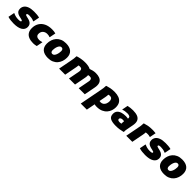

<svg xmlns="http://www.w3.org/2000/svg" viewBox="544 -2536 4740 4740"><g transform="rotate(45 2914.0 -166.0)"><path d="M36 -184H48Q81 -166 126 -155Q171 -144 216 -144Q264 -144 286 -150.5Q308 -157 308 -172Q308 -189 291.5 -195Q275 -201 244 -208L208 -216Q167 -225 134 -241.5Q101 -258 81.5 -287Q62 -316 62 -364Q62 -420 93.5 -464.5Q125 -509 191.5 -534.5Q258 -560 364 -560Q412 -560 461 -556Q510 -552 552 -540L520 -376H508Q467 -395 426 -401.5Q385 -408 352 -408Q313 -408 292.5 -401Q272 -394 272 -376Q272 -361 288.5 -354Q305 -347 336 -340L372 -332Q412 -323 445.5 -306Q479 -289 499.5 -258.5Q520 -228 520 -180Q520 -90 441 -41Q362 8 212 8Q155 8 102 1.5Q49 -5 4 -20Z M608 -232Q608 -330 652 -405Q696 -480 780 -522Q864 -564 984 -564Q1017 -564 1053.5 -560Q1090 -556 1112 -548L1080 -384H1068Q1055 -390 1034 -395Q1013 -400 980 -400Q914 -400 869 -360Q824 -320 824 -248Q824 -200 855.5 -176Q887 -152 944 -152Q971 -152 990.5 -157Q1010 -162 1028 -168H1040L1008 -4Q983 3 951.5 7.5Q920 12 896 12Q808 12 743.5 -13Q679 -38 643.5 -92Q608 -146 608 -232Z M1140 -224Q1140 -292 1160.5 -353Q1181 -414 1222 -461.5Q1263 -509 1325.5 -536.5Q1388 -564 1472 -564Q1601 -564 1670.5 -504.5Q1740 -445 1740 -328Q1740 -261 1719.5 -199.5Q1699 -138 1658 -90.5Q1617 -43 1554.5 -15.5Q1492 12 1408 12Q1279 12 1209.5 -47.5Q1140 -107 1140 -224ZM1356 -212Q1356 -176 1371 -156Q1386 -136 1416 -136Q1446 -136 1466.5 -157.5Q1487 -179 1500 -211.5Q1513 -244 1518.5 -278.5Q1524 -313 1524 -340Q1524 -376 1509 -396Q1494 -416 1464 -416Q1434 -416 1413.5 -395Q1393 -374 1380 -341.5Q1367 -309 1361.5 -274Q1356 -239 1356 -212Z M1792 0 1860 -352Q1868 -390 1874 -433.5Q1880 -477 1880 -516L1888 -524Q1933 -539 2000 -551.5Q2067 -564 2136 -564Q2196 -564 2245.5 -555.5Q2295 -547 2331 -527Q2372 -543 2418.5 -553.5Q2465 -564 2516 -564Q2586 -564 2639 -545Q2692 -526 2722 -484Q2752 -442 2752 -372Q2752 -354 2750.5 -334.5Q2749 -315 2744 -292L2688 0H2476L2532 -292Q2534 -304 2535 -314.5Q2536 -325 2536 -332Q2536 -359 2520.5 -379.5Q2505 -400 2460 -400Q2449 -400 2436.5 -398Q2424 -396 2411 -392Q2412 -383 2412 -372Q2412 -354 2410.5 -334.5Q2409 -315 2404 -292L2348 0H2136L2192 -292Q2194 -304 2195 -314.5Q2196 -325 2196 -332Q2196 -359 2180.5 -379.5Q2165 -400 2120 -400Q2107 -400 2096 -398Q2085 -396 2074 -393Q2074 -374 2071 -353.5Q2068 -333 2064 -312L2004 0Z M3112 12Q3088 12 3069 9.5Q3050 7 3036 2L2992 232H2780L2892 -352Q2900 -391 2906 -434Q2912 -477 2912 -516L2920 -524Q2968 -539 3028 -551.5Q3088 -564 3172 -564Q3254 -564 3319 -540Q3384 -516 3422 -461Q3460 -406 3460 -312Q3460 -258 3441.5 -201Q3423 -144 3382 -96Q3341 -48 3274.5 -18Q3208 12 3112 12ZM3096 -312 3063 -141Q3078 -136 3104 -136Q3148 -136 3179.5 -159Q3211 -182 3227.5 -222Q3244 -262 3244 -312Q3244 -354 3223.5 -383Q3203 -412 3152 -412Q3129 -412 3106 -404Q3106 -385 3103.5 -361Q3101 -337 3096 -312Z M3780 12Q3651 12 3585.5 -23.5Q3520 -59 3520 -152Q3520 -218 3555.5 -258.5Q3591 -299 3651.5 -317.5Q3712 -336 3788 -336Q3809 -336 3830 -333.5Q3851 -331 3867 -328Q3875 -376 3847.5 -394Q3820 -412 3768 -412Q3723 -412 3684.5 -405.5Q3646 -399 3620 -388H3608L3638 -544Q3676 -553 3721.5 -558.5Q3767 -564 3812 -564Q3910 -564 3973.5 -538Q4037 -512 4062 -453.5Q4087 -395 4068 -296L4048 -192Q4041 -154 4033 -110.5Q4025 -67 4028 -28L4020 -20Q3963 -5 3904.5 3.5Q3846 12 3780 12ZM3712 -166Q3712 -139 3732 -129.5Q3752 -120 3788 -120Q3797 -120 3812.5 -121.5Q3828 -123 3841 -127Q3839 -147 3840.5 -170Q3842 -193 3845 -214Q3827 -220 3796 -220Q3760 -220 3736 -206.5Q3712 -193 3712 -166Z M4204 -352Q4212 -390 4218 -433.5Q4224 -477 4224 -516L4232 -524Q4277 -539 4338.5 -551.5Q4400 -564 4496 -564Q4508 -564 4537.5 -562.5Q4567 -561 4604 -556L4572 -392H4560Q4524 -404 4484 -404Q4442 -404 4418 -398Q4417 -356 4408 -312L4348 0H4136Z M4624 -184H4636Q4669 -166 4714 -155Q4759 -144 4804 -144Q4852 -144 4874 -150.5Q4896 -157 4896 -172Q4896 -189 4879.5 -195Q4863 -201 4832 -208L4796 -216Q4755 -225 4722 -241.5Q4689 -258 4669.5 -287Q4650 -316 4650 -364Q4650 -420 4681.5 -464.5Q4713 -509 4779.5 -534.5Q4846 -560 4952 -560Q5000 -560 5049 -556Q5098 -552 5140 -540L5108 -376H5096Q5055 -395 5014 -401.5Q4973 -408 4940 -408Q4901 -408 4880.5 -401Q4860 -394 4860 -376Q4860 -361 4876.5 -354Q4893 -347 4924 -340L4960 -332Q5000 -323 5033.5 -306Q5067 -289 5087.5 -258.5Q5108 -228 5108 -180Q5108 -90 5029 -41Q4950 8 4800 8Q4743 8 4690 1.5Q4637 -5 4592 -20Z M5196 -224Q5196 -292 5216.5 -353Q5237 -414 5278 -461.5Q5319 -509 5381.5 -536.5Q5444 -564 5528 -564Q5657 -564 5726.5 -504.5Q5796 -445 5796 -328Q5796 -261 5775.5 -199.5Q5755 -138 5714 -90.5Q5673 -43 5610.5 -15.5Q5548 12 5464 12Q5335 12 5265.5 -47.5Q5196 -107 5196 -224ZM5412 -212Q5412 -176 5427 -156Q5442 -136 5472 -136Q5502 -136 5522.5 -157.5Q5543 -179 5556 -211.5Q5569 -244 5574.5 -278.5Q5580 -313 5580 -340Q5580 -376 5565 -396Q5550 -416 5520 -416Q5490 -416 5469.5 -395Q5449 -374 5436 -341.5Q5423 -309 5417.5 -274Q5412 -239 5412 -212Z"/></g></svg>

Font: Kufam Black
Style: Italic
Weight: 900
Italic angle: -11°
Designer: Artur Schmal
Foundry: Original Type
Version: Version 1.301; ttfautohint (v1.8.3)